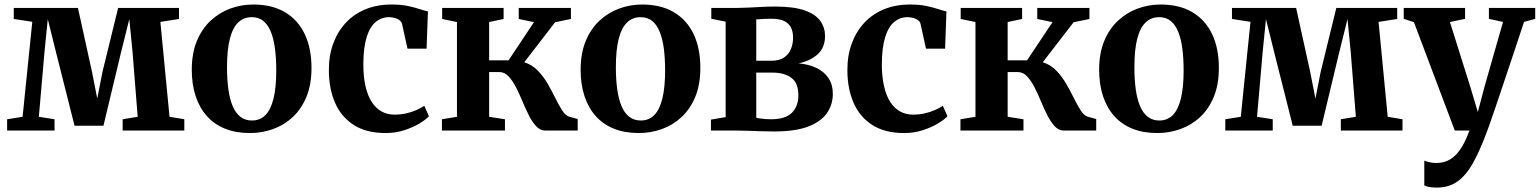

<svg xmlns="http://www.w3.org/2000/svg" viewBox="-20 -578 6816 850"><path d="M11.5 0V-50L80 -61L123 -481.5L41 -494V-543H325L387.5 -259L410.5 -141.5L433.5 -259L503 -543H772.5V-494L690 -481L730.5 -61L796 -50V0H523V-50L589.5 -61L567 -345.5L552.5 -493.5L516 -347L438 -21.5H310L227.5 -348.5L191.5 -493.5L177 -348.5L152 -61L221.5 -50V0Z M829 -269Q829 -341.5 851.2 -395.8Q873.5 -450 912 -486Q950.5 -522 999.2 -540Q1048 -558 1101 -558Q1184.5 -558 1242 -523.8Q1299.5 -489.5 1329.2 -426.8Q1359 -364 1359 -277.5Q1359 -204 1336.8 -149.8Q1314.5 -95.5 1276 -59.8Q1237.5 -24 1188.5 -6.5Q1139.5 11 1086.5 11Q1024.5 11 976.5 -8.2Q928.5 -27.5 895.8 -64.2Q863 -101 846 -152.8Q829 -204.5 829 -269ZM1095.5 -44.5Q1131 -44.5 1154.8 -68.2Q1178.5 -92 1190.8 -141.2Q1203 -190.5 1203 -266Q1203 -320 1197.2 -363.5Q1191.5 -407 1178.8 -438Q1166 -469 1145.5 -485.5Q1125 -502 1094.5 -502Q1059 -502 1034.5 -478.5Q1010 -455 997.5 -406Q985 -357 985 -280.5Q985 -226.5 991 -183Q997 -139.5 1010 -108.5Q1023 -77.5 1044.2 -61Q1065.5 -44.5 1095.5 -44.5Z M1687 11Q1601.5 11 1545.8 -25Q1490 -61 1463 -123.8Q1436 -186.5 1436 -266.5Q1435.5 -331 1455 -384.5Q1474.5 -438 1510.8 -477Q1547 -516 1598.2 -537Q1649.5 -558 1713.5 -558Q1755.5 -558 1785.8 -551.5Q1816 -545 1837.8 -537.8Q1859.5 -530.5 1874.5 -527.5L1868.5 -362.5H1784L1760 -471.5Q1758 -481.5 1749.2 -488.2Q1740.5 -495 1728 -498.5Q1715.5 -502 1702.5 -502Q1669 -502 1643.5 -481Q1618 -460 1603.5 -414.5Q1589 -369 1588.5 -295Q1588.5 -238.5 1598.2 -196Q1608 -153.5 1626.2 -125.8Q1644.5 -98 1670 -84.2Q1695.5 -70.5 1726 -70.5Q1753.5 -70.5 1778 -76Q1802.5 -81.5 1823 -90.5Q1843.5 -99.5 1858.5 -109.5L1879 -63.5Q1865.5 -48.5 1836.8 -31.2Q1808 -14 1769.5 -1.5Q1731 11 1687 11Z M1936.5 0V-50L2003 -61V-480.5L1937.5 -494V-543H2209.5V-494L2145.5 -480.5V-311H2231.5L2344 -480L2276.5 -494V-543H2507.5V-494L2437.5 -479.5L2301 -302.5Q2335.5 -291.5 2360.8 -265.5Q2386 -239.5 2404.8 -207Q2423.5 -174.5 2439 -143Q2454.5 -111.5 2469 -89Q2483.5 -66.5 2500 -61.5L2537.5 -51V0H2394Q2371.5 0 2354 -18.8Q2336.5 -37.5 2321.5 -67Q2306.5 -96.5 2292.8 -129.8Q2279 -163 2264 -192.2Q2249 -221.5 2231.2 -240.2Q2213.5 -259 2190.5 -259H2145.5V-61L2215.5 -50V0Z M2550.5 -269Q2550.5 -341.5 2572.8 -395.8Q2595 -450 2633.5 -486Q2672 -522 2720.8 -540Q2769.5 -558 2822.5 -558Q2906 -558 2963.5 -523.8Q3021 -489.5 3050.8 -426.8Q3080.5 -364 3080.5 -277.5Q3080.5 -204 3058.2 -149.8Q3036 -95.5 2997.5 -59.8Q2959 -24 2910 -6.5Q2861 11 2808 11Q2746 11 2698 -8.2Q2650 -27.5 2617.2 -64.2Q2584.5 -101 2567.5 -152.8Q2550.5 -204.5 2550.5 -269ZM2817 -44.5Q2852.5 -44.5 2876.2 -68.2Q2900 -92 2912.2 -141.2Q2924.5 -190.5 2924.5 -266Q2924.5 -320 2918.8 -363.5Q2913 -407 2900.2 -438Q2887.5 -469 2867 -485.5Q2846.5 -502 2816 -502Q2780.5 -502 2756 -478.5Q2731.5 -455 2719 -406Q2706.5 -357 2706.5 -280.5Q2706.5 -226.5 2712.5 -183Q2718.5 -139.5 2731.5 -108.5Q2744.5 -77.5 2765.8 -61Q2787 -44.5 2817 -44.5Z M3406.5 4Q3380 4 3350 3Q3320 2 3292 1Q3264 0 3243.5 0H3127.5V-48.5L3192.5 -59.5V-482L3129 -495V-543H3247.5Q3266.5 -543 3295 -544.5Q3323.5 -546 3354.5 -547.5Q3385.5 -549 3411 -549Q3494.5 -549 3542.8 -531.8Q3591 -514.5 3611.8 -485Q3632.5 -455.5 3632.5 -419Q3632.5 -367.5 3600.2 -338Q3568 -308.5 3515.5 -297.5Q3561 -293.5 3595 -277Q3629 -260.5 3648 -232Q3667 -203.5 3667 -162Q3667 -116 3641.5 -78.2Q3616 -40.5 3559 -18.2Q3502 4 3406.5 4ZM3393 -50Q3457.5 -50 3486 -79Q3514.5 -108 3514.5 -155.5Q3514.5 -211.5 3482.8 -234Q3451 -256.5 3401 -256.5H3328V-56.5Q3334.5 -55 3344.8 -53.5Q3355 -52 3367.5 -51Q3380 -50 3393 -50ZM3328 -309H3394.5Q3429.5 -309 3450.8 -323.2Q3472 -337.5 3481.5 -360.8Q3491 -384 3491 -412Q3491 -437 3481.8 -455.8Q3472.5 -474.5 3451.8 -484.8Q3431 -495 3395 -495Q3377 -495 3360 -494.2Q3343 -493.5 3328 -492Z M3982.5 11Q3897 11 3841.2 -25Q3785.5 -61 3758.5 -123.8Q3731.5 -186.5 3731.5 -266.5Q3731 -331 3750.5 -384.5Q3770 -438 3806.2 -477Q3842.5 -516 3893.8 -537Q3945 -558 4009 -558Q4051 -558 4081.2 -551.5Q4111.5 -545 4133.2 -537.8Q4155 -530.5 4170 -527.5L4164 -362.5H4079.5L4055.5 -471.5Q4053.5 -481.5 4044.8 -488.2Q4036 -495 4023.5 -498.5Q4011 -502 3998 -502Q3964.5 -502 3939 -481Q3913.5 -460 3899 -414.5Q3884.5 -369 3884 -295Q3884 -238.5 3893.8 -196Q3903.5 -153.5 3921.8 -125.8Q3940 -98 3965.5 -84.2Q3991 -70.5 4021.5 -70.5Q4049 -70.5 4073.5 -76Q4098 -81.5 4118.5 -90.5Q4139 -99.5 4154 -109.5L4174.5 -63.5Q4161 -48.5 4132.2 -31.2Q4103.5 -14 4065 -1.5Q4026.5 11 3982.5 11Z M4232 0V-50L4298.5 -61V-480.5L4233 -494V-543H4505V-494L4441 -480.5V-311H4527L4639.5 -480L4572 -494V-543H4803V-494L4733 -479.5L4596.5 -302.5Q4631 -291.5 4656.2 -265.5Q4681.5 -239.5 4700.2 -207Q4719 -174.5 4734.5 -143Q4750 -111.5 4764.5 -89Q4779 -66.5 4795.5 -61.5L4833 -51V0H4689.5Q4667 0 4649.5 -18.8Q4632 -37.5 4617 -67Q4602 -96.5 4588.2 -129.8Q4574.5 -163 4559.5 -192.2Q4544.5 -221.5 4526.8 -240.2Q4509 -259 4486 -259H4441V-61L4511 -50V0Z M4846 -269Q4846 -341.5 4868.2 -395.8Q4890.5 -450 4929 -486Q4967.5 -522 5016.2 -540Q5065 -558 5118 -558Q5201.5 -558 5259 -523.8Q5316.5 -489.5 5346.2 -426.8Q5376 -364 5376 -277.5Q5376 -204 5353.8 -149.8Q5331.5 -95.5 5293 -59.8Q5254.5 -24 5205.5 -6.5Q5156.5 11 5103.5 11Q5041.5 11 4993.5 -8.2Q4945.5 -27.5 4912.8 -64.2Q4880 -101 4863 -152.8Q4846 -204.5 4846 -269ZM5112.5 -44.5Q5148 -44.5 5171.8 -68.2Q5195.5 -92 5207.8 -141.2Q5220 -190.5 5220 -266Q5220 -320 5214.2 -363.5Q5208.5 -407 5195.8 -438Q5183 -469 5162.5 -485.5Q5142 -502 5111.5 -502Q5076 -502 5051.5 -478.5Q5027 -455 5014.5 -406Q5002 -357 5002 -280.5Q5002 -226.5 5008 -183Q5014 -139.5 5027 -108.5Q5040 -77.5 5061.2 -61Q5082.5 -44.5 5112.5 -44.5Z M5404.5 0V-50L5473 -61L5516 -481.5L5434 -494V-543H5718L5780.5 -259L5803.5 -141.5L5826.5 -259L5896 -543H6165.5V-494L6083 -481L6123.5 -61L6189 -50V0H5916V-50L5982.5 -61L5960 -345.5L5945.5 -493.5L5909 -347L5831 -21.5H5703L5620.5 -348.5L5584.5 -493.5L5570 -348.5L5545 -61L5614.5 -50V0Z M6340 252.5Q6322.5 252.5 6308.5 250Q6294.5 247.5 6285.5 243V133Q6293 137 6307.8 140.2Q6322.5 143.5 6338.5 143.5Q6363.5 143.5 6384.8 135Q6406 126.5 6423.8 108.8Q6441.5 91 6456.8 63.8Q6472 36.5 6485.5 0H6420.5L6239.5 -480L6194.5 -494.5V-543H6466V-494.5L6399 -480.5L6488.5 -195.5L6522.5 -82L6552 -194L6634 -481L6571.5 -494.5V-543H6776.5V-494.5L6727 -481Q6705 -413.5 6682.2 -345.8Q6659.5 -278 6639 -216.8Q6618.5 -155.5 6601.8 -106.2Q6585 -57 6573.8 -25.2Q6562.5 6.5 6559.5 13.5Q6530.5 91 6500.8 144.2Q6471 197.5 6433 225Q6395 252.5 6340 252.5Z"/></svg>

Font: Merriweather 48pt
Style: Bold
Weight: 700
Version: Version 2.100